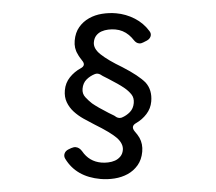

<svg xmlns="http://www.w3.org/2000/svg" viewBox="-53 -795 989 878"><g transform="rotate(5 441.5 -355.5)"><path d="M440 25Q328 25 271 -53Q263 -64 266 -76.5Q269 -89 282 -97L294 -104Q305 -110 314 -110Q331 -110 345 -94Q381 -50 437 -50Q452 -50 468.5 -53.5Q485 -57 498.5 -64.5Q512 -72 521 -85Q530 -98 530 -116Q530 -144 499 -168Q467 -191 390 -221Q365 -231 338.5 -243Q312 -255 290.5 -271.5Q269 -288 255.5 -311Q242 -334 242 -365Q242 -399 260 -426Q278 -453 305 -471Q330 -487 308 -508Q302 -515 296.5 -521Q291 -527 286 -535Q267 -560 267 -595Q267 -632 282.5 -658.5Q298 -685 323.5 -702.5Q349 -720 381 -728Q413 -736 445 -736Q490 -736 532 -719Q574 -702 604 -668Q614 -657 611 -644.5Q608 -632 596 -624L580 -614Q571 -608 562 -608Q548 -608 536 -621Q526 -632 512 -642Q483 -662 448 -662Q432 -662 415.5 -658.5Q399 -655 385.5 -647.5Q372 -640 363.5 -627Q355 -614 355 -595Q355 -566 390 -543Q426 -519 495 -493Q573 -461 607 -432Q640 -401 640 -348Q640 -316 623 -289Q606 -262 580 -244Q555 -227 577 -205Q591 -192 601 -178Q619 -151 619 -116Q619 -79 603 -52Q587 -25 561.5 -8Q536 9 504 17Q472 25 440 25ZM512 -263Q533 -274 547 -291.5Q561 -309 561 -334Q561 -358 547 -372.5Q533 -387 514 -398Q486 -414 434 -435L409 -445L397 -451Q385 -456 373 -451Q351 -440 336.5 -422.5Q322 -405 322 -379Q322 -356 338 -341.5Q354 -327 371 -316Q399 -300 451 -279L477 -269L488 -263Q500 -258 512 -263Z"/></g></svg>

Font: Higure Gothic Medium
Style: Regular
Weight: 500
Designer: Yoshimichi Ohira
Foundry: Positype
Version: Version 1.000